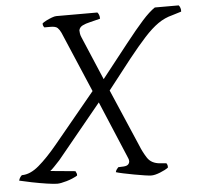

<svg xmlns="http://www.w3.org/2000/svg" viewBox="-80 -757 844 809"><g transform="rotate(-5 342.0 -352.0)"><path d="M130 0Q116 0 86 -4.5Q56 -9 23.5 -15.5Q-9 -22 -29 -27Q-27 -35 -22.5 -41.5Q-18 -48 -15 -49Q20 -49 57 -80.5Q94 -112 137 -164L312 -376L203 -632Q197 -645 189 -653Q181 -661 159 -661H133Q131 -663 129 -667Q127 -671 127 -678Q132 -683 144 -689Q156 -695 168 -699.5Q180 -704 187 -704H361Q364 -701 367 -694.5Q370 -688 370 -677L326 -666Q308 -662 295 -655.5Q282 -649 279 -636Q279 -631 280 -623Q281 -615 285 -606L363 -422Q430 -507 474.5 -563.5Q519 -620 549.5 -654Q580 -688 604 -704H705Q709 -700 711.5 -692.5Q714 -685 713 -677L674 -665Q642 -657 614 -637.5Q586 -618 554.5 -583.5Q523 -549 482 -497.5Q441 -446 384 -372L488 -130Q499 -102 515.5 -76.5Q532 -51 569 -48L595 -46Q597 -44 599 -39Q601 -34 600 -27Q588 -18 565.5 -9Q543 0 528 0Q520 0 500 -3Q480 -6 455.5 -10.5Q431 -15 410 -19.5Q389 -24 380 -27Q381 -33 385 -38.5Q389 -44 392 -47L415 -48Q429 -49 434.5 -55Q440 -61 440 -69Q440 -76 435 -86L334 -326L147 -98Q135 -85 123 -72.5Q111 -60 105 -56L211 -46Q212 -42 214.5 -38Q217 -34 216 -27Q196 -15 170 -7.5Q144 0 130 0Z"/></g></svg>

Font: Texturina 72pt 72pt ExtraLight
Style: Italic
Weight: 200
Italic angle: -11°
Designer: Guillermo Torres Carreño
Foundry: Omnibus-Type
Version: Version 1.002; ttfautohint (v1.8.3)